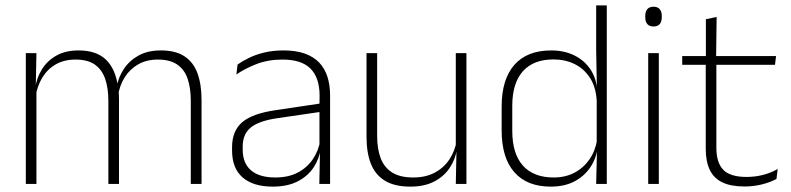

<svg xmlns="http://www.w3.org/2000/svg" viewBox="-20 -684 2943 714"><path d="M689.5 0V-308.5Q689.5 -356.5 677.8 -391Q666 -425.5 639 -444Q612 -462.5 567 -462.5Q525.5 -462.5 494.5 -445Q463.5 -427.5 444.2 -397.2Q425 -367 419 -328.5L407.5 -361.5H414.5Q420 -396.5 440.5 -427.5Q461 -458.5 495.2 -477.5Q529.5 -496.5 578 -496.5Q633 -496.5 666.2 -474.5Q699.5 -452.5 714.5 -411.2Q729.5 -370 729.5 -312V0ZM76 0V-486.5H115.5L113 -362L115.5 -360.5V0ZM383 0V-308Q383 -356.5 371 -391Q359 -425.5 332.5 -444Q306 -462.5 261 -462.5Q218.5 -462.5 187.2 -444.5Q156 -426.5 137.2 -395.2Q118.5 -364 112 -324L100 -356H111Q116 -394 135.8 -426Q155.5 -458 189.5 -477.2Q223.5 -496.5 272 -496.5Q338.5 -496.5 374.2 -462Q410 -427.5 419 -359.5Q421 -348.5 421.8 -337.5Q422.5 -326.5 422.5 -315V0Z M1167.5 0 1170 -125 1168 -131.5V-290L1168.5 -328Q1168.5 -394.5 1135 -428.5Q1101.5 -462.5 1030.5 -462.5Q976.5 -462.5 933.2 -445.5Q890 -428.5 859 -407L863.5 -444Q880 -456 904.8 -468.2Q929.5 -480.5 962 -488.5Q994.5 -496.5 1035 -496.5Q1080 -496.5 1112.8 -485Q1145.5 -473.5 1166.5 -451.8Q1187.5 -430 1197.5 -399Q1207.5 -368 1207.5 -328.5V0ZM994 10Q921.5 10 882.2 -24.2Q843 -58.5 843 -124V-136.5Q843 -197.5 881 -229.8Q919 -262 1006 -274.5L1177.5 -300L1179.5 -269L1011.5 -244.5Q943 -234.5 912.8 -210Q882.5 -185.5 882.5 -138.5V-128Q882.5 -77 913.5 -50.5Q944.5 -24 1004 -24Q1052.5 -24 1087.2 -42.2Q1122 -60.5 1143.2 -91.8Q1164.5 -123 1171 -162L1181.5 -131H1172.5Q1167.5 -94 1146.5 -61.8Q1125.5 -29.5 1087.5 -9.8Q1049.5 10 994 10Z M1382.5 -486.5V-178.5Q1382.5 -130.5 1395.5 -96Q1408.5 -61.5 1438 -42.8Q1467.5 -24 1517 -24Q1563 -24 1596.8 -42Q1630.5 -60 1651.2 -91.2Q1672 -122.5 1678.5 -162.5L1689.5 -130.5H1679.5Q1674 -93 1653 -60.8Q1632 -28.5 1595.2 -9.2Q1558.5 10 1506 10Q1447 10 1411 -12.2Q1375 -34.5 1359 -75.8Q1343 -117 1343 -175V-486.5ZM1714.5 -486.5V0H1675L1677.5 -123.5L1675 -125.5V-486.5Z M2028 10Q1939.5 10 1892.5 -43.8Q1845.5 -97.5 1845.5 -199V-287.5Q1845.5 -389 1892.8 -442.8Q1940 -496.5 2030 -496.5Q2078.5 -496.5 2116.2 -477.8Q2154 -459 2176.2 -425.2Q2198.5 -391.5 2201 -345.5H2214L2199 -309.5Q2196 -360.5 2174 -394.5Q2152 -428.5 2116.8 -445.8Q2081.5 -463 2038 -463Q1964 -463 1924.5 -419Q1885 -375 1885 -290V-197.5Q1885 -112.5 1924.5 -68.2Q1964 -24 2039 -24Q2082.5 -24 2116.2 -41.8Q2150 -59.5 2172 -91.2Q2194 -123 2200.5 -164.5L2213.5 -132.5H2202Q2196.5 -93 2174.5 -60.8Q2152.5 -28.5 2115.8 -9.2Q2079 10 2028 10ZM2197 0 2200 -126.5 2199 -140V-347L2199.5 -359L2197 -497.5V-664H2236.5V0Z M2390.5 0V-486.5H2430V0ZM2410.5 -585.5Q2395 -585.5 2387.2 -594.5Q2379.5 -603.5 2379.5 -620.5V-624.5Q2379.5 -641 2387.2 -650Q2395 -659 2410.5 -659Q2425.5 -659 2433.2 -650Q2441 -641 2441 -624.5V-620.5Q2441 -603 2433.2 -594.2Q2425.5 -585.5 2410.5 -585.5Z M2749.5 9.5Q2698 9.5 2666.2 -5.8Q2634.5 -21 2619.5 -52.2Q2604.5 -83.5 2604.5 -130.5V-459H2644V-134.5Q2644 -79 2669.8 -52.5Q2695.5 -26 2756.5 -26Q2787 -26 2816.2 -33.2Q2845.5 -40.5 2872 -55.5L2867.5 -18.5Q2844.5 -6 2813.2 1.8Q2782 9.5 2749.5 9.5ZM2517 -443V-475.5H2866L2862 -443ZM2605 -469.5V-612.5L2645 -621L2643 -469.5Z"/></svg>

Font: Anek Bangla ExtraLight
Style: Regular
Weight: 250
Designer: Sulekha Rajkumar (Bangla), Yesha Goshar (Latin)
Foundry: Ek Type
Version: Version 1.003